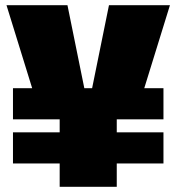

<svg xmlns="http://www.w3.org/2000/svg" viewBox="-20 -720 680 740"><path d="M210 0V-90H30V-210H210V-260H30V-380H104L5 -700H240L305 -380H335L400 -700H635L536 -380H610V-260H430V-210H610V-90H430V0Z"/></svg>

Font: Tektur Black
Style: Regular
Weight: 900
Designer: Adam Jagosz
Foundry: Adam Jagosz
Version: Version 1.005;gftools[0.9.30]